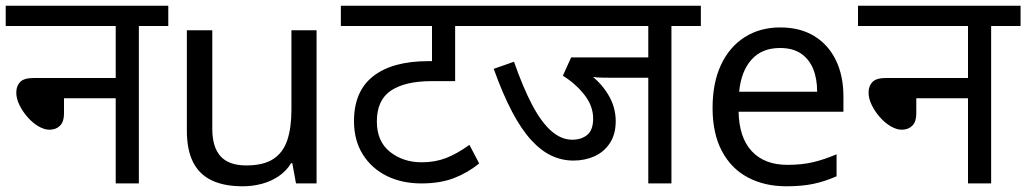

<svg xmlns="http://www.w3.org/2000/svg" viewBox="-20 -642 3592 672"><path d="M0 -622H569V-551H466V0H385V-298H204V-244Q204 -216 190 -202Q176 -188 153 -188Q135 -188 114.5 -200Q94 -212 76.5 -232Q59 -252 48 -274.5Q37 -297 37 -318Q37 -341 50.5 -355Q64 -369 98 -369H385V-551H0Z M1088 -536V0H1016L1003 -71H999Q982 -43 955 -25Q928 -7 896 1.5Q864 10 829 10Q765 10 721.5 -10.5Q678 -31 656 -74Q634 -117 634 -185V-536H723V-191Q723 -127 752 -95Q781 -63 842 -63Q902 -63 936.5 -85.5Q971 -108 985.5 -151.5Q1000 -195 1000 -257V-536Z M1691 -551H1573V-358H1490Q1398 -358 1348.5 -325Q1299 -292 1299 -217Q1299 -147 1345 -110.5Q1391 -74 1456 -74Q1503 -74 1541.5 -89Q1580 -104 1623 -135L1657 -70Q1617 -37 1568.5 -18.5Q1520 0 1455 0Q1386 0 1333 -26.5Q1280 -53 1249.5 -102Q1219 -151 1219 -218Q1219 -323 1286.5 -375.5Q1354 -428 1479 -428H1521L1492 -404V-551H1173V-622H1691Z M2330 -551V0H2249V-370H2112Q2086 -370 2070.5 -371Q2055 -372 2046 -375L2039 -385Q2081 -356 2108 -312Q2135 -268 2135 -218Q2135 -172 2114.5 -141Q2094 -110 2060.5 -95Q2027 -80 1987 -80Q1947 -80 1910.5 -97Q1874 -114 1839.5 -151.5Q1805 -189 1772.5 -250.5Q1740 -312 1708 -401L1779 -426Q1810 -337 1842 -276Q1874 -215 1909 -184Q1944 -153 1983 -153Q2015 -153 2035.5 -170Q2056 -187 2056 -227Q2056 -271 2025.5 -310Q1995 -349 1950 -377L1979 -441H2249V-551H1677V-622H2433V-551Z M2711 -546Q2780 -546 2829.5 -516Q2879 -486 2905.5 -431.5Q2932 -377 2932 -304V-251H2565Q2567 -160 2611.5 -112.5Q2656 -65 2736 -65Q2787 -65 2826.5 -74.5Q2866 -84 2908 -102V-25Q2867 -7 2827 1.5Q2787 10 2732 10Q2656 10 2597.5 -21Q2539 -52 2506.5 -113.5Q2474 -175 2474 -264Q2474 -352 2503.5 -415Q2533 -478 2586.5 -512Q2640 -546 2711 -546ZM2710 -474Q2647 -474 2610.5 -433.5Q2574 -393 2567 -321H2840Q2840 -367 2826 -401Q2812 -435 2783.5 -454.5Q2755 -474 2710 -474Z M2983 -622H3552V-551H3449V0H3368V-298H3187V-244Q3187 -216 3173 -202Q3159 -188 3136 -188Q3118 -188 3097.5 -200Q3077 -212 3059.5 -232Q3042 -252 3031 -274.5Q3020 -297 3020 -318Q3020 -341 3033.5 -355Q3047 -369 3081 -369H3368V-551H2983Z"/></svg>

Font: lhindi15
Style: Regular
Weight: 400
Designer: Jelle Bosma - Monotype Design Team
Foundry: Monotype Imaging Inc.
Version: Version 2.006